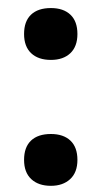

<svg xmlns="http://www.w3.org/2000/svg" viewBox="-20 -582 325 615"><path d="M143.1 -556.2Q183.1 -556.2 205.6 -534.9Q228 -513.7 228 -473.1Q228 -433.1 205.3 -411.6Q182.6 -390.1 143.1 -390.1Q102.5 -390.1 79.8 -411.6Q57.1 -433.1 57.1 -473.1Q57.1 -513.7 79.3 -534.9Q101.6 -556.2 143.1 -556.2ZM143.1 -152.8Q183.1 -152.8 205.6 -131.6Q228 -110.4 228 -69.8Q228 -29.8 204.8 -8.3Q181.6 13.2 143.1 13.2Q103 13.2 80.1 -8.3Q57.1 -29.8 57.1 -69.8Q57.1 -110.4 79.3 -131.6Q101.6 -152.8 143.1 -152.8ZM144.5 -561.5Z"/></svg>

Font: Droid Sans Tamil
Style: Bold
Weight: 700
Designer: Jelle Bosma
Foundry: Monotype Imaging Inc.
Version: Version 1.00